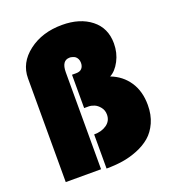

<svg xmlns="http://www.w3.org/2000/svg" viewBox="-132 -814 827 920"><g transform="rotate(-20 281.5 -354.0)"><path d="M253.9 -168Q292.5 -168 318.4 -186.3Q344.2 -204.6 344.2 -236.8Q344.2 -258.8 331.3 -274.9Q318.4 -291 303.2 -297.1Q288.1 -303.2 274.9 -303.2H252V-473.1H272.9Q293 -473.1 302.5 -483.9Q312 -494.6 312 -512.2Q312 -523.9 307.6 -532.5Q303.2 -541 297.6 -545.2Q292 -549.3 284.7 -551.5Q277.3 -553.7 274.4 -554Q271.5 -554.2 269 -554.2Q228 -554.2 228 -494.1V0H47.9V-528.8Q47.9 -607.9 117.2 -660.9Q186.5 -713.9 288.1 -713.9Q378.9 -713.9 435.5 -669.2Q492.2 -624.5 492.2 -545.9Q492.2 -497.6 471.2 -457.8Q450.2 -418 420.9 -402.8Q478.5 -380.9 511.2 -332Q543.9 -283.2 543.9 -212.9Q543.9 -163.1 526.4 -124Q508.8 -85 480.7 -61Q452.6 -37.1 413.8 -21.5Q375 -5.9 335.9 0Q296.9 5.9 253.9 5.9Z"/></g></svg>

Font: Rawline Black
Style: Regular
Weight: 900
Designer: Matt McInerney, Pablo Impallari, Rodrigo Fuenzalida
Foundry: Matt McInerney, Pablo Impallari, Rodrigo Fuenzalida
Version: Version 4.020;PS 004.020;hotconv 1.0.88;makeotf.lib2.5.64775